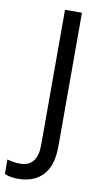

<svg xmlns="http://www.w3.org/2000/svg" viewBox="-172 -759 531 994"><g transform="rotate(10 93.5 -262.0)"><path d="M-73 177V101Q-40 111 -5 111Q86 111 86 -4V-714H175V-11Q175 90 128 140Q81 190 -2 190Q-45 190 -73 177Z"/></g></svg>

Font: Noto Sans Display
Style: Regular
Weight: 400
Designer: Monotype Design team
Foundry: Monotype Imaging Inc.
Version: Version 1.000